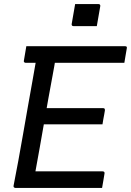

<svg xmlns="http://www.w3.org/2000/svg" viewBox="-20 -928 646 948"><path d="M351 -908Q365 -908 379.5 -908Q394 -908 408.5 -908Q423 -908 437.5 -908Q452 -908 466 -908Q471 -908 473.5 -905Q476 -902 475 -897L458 -799Q444 -799 429.5 -799Q415 -799 400 -799Q385 -799 370.5 -799Q356 -799 343 -799Q338 -799 335.5 -802Q333 -805 334 -810ZM110 -700H597Q601 -700 603 -699Q605 -698 606 -695.5Q607 -693 606 -689Q603 -670 600 -654Q597 -638 594 -618H106Q103 -618 101 -619.5Q99 -621 98 -623.5Q97 -626 98 -629Q101 -648 104 -664.5Q107 -681 110 -700ZM168 -394H489Q493 -394 495 -392.5Q497 -391 497.5 -389Q498 -387 498 -383Q497 -374 494.5 -362.5Q492 -351 490 -338.5Q488 -326 486 -314H154ZM56 0Q54 0 52 -1Q50 -2 48.5 -3.5Q47 -5 47 -7Q47 -9 47 -11Q59 -71 70.5 -134.5Q82 -198 93.5 -263.5Q105 -329 116.5 -395Q128 -461 140 -527Q152 -593 163 -658H265L255 -643Q252 -623 248 -601Q244 -579 240 -557Q229 -500 218.5 -440Q208 -380 197.5 -320.5Q187 -261 176.5 -201Q166 -141 155 -82H486Q492 -82 494.5 -79Q497 -76 496 -71Q494 -56 490.5 -37.5Q487 -19 484 0Z"/></svg>

Font: RecMonoLinear Nerd Font Mono
Style: Italic
Weight: 400
Italic angle: -10°
Monospace: yes
Version: Version 1.085; ttfautohint (v1.8.4.7-5d5b);Nerd Fonts 3.2.1